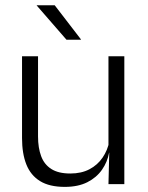

<svg xmlns="http://www.w3.org/2000/svg" viewBox="-20 -702 565 732"><path d="M125 -487.5V-181.5Q125 -138.5 136.8 -106.8Q148.5 -75 175.5 -57.8Q202.5 -40.5 248 -40.5Q290.5 -40.5 321.2 -56.8Q352 -73 371.2 -101.2Q390.5 -129.5 397 -164.5L409.5 -120H396Q389.5 -84.5 368.8 -54.8Q348 -25 312.8 -7.2Q277.5 10.5 227 10.5Q168.5 10.5 132.8 -11.5Q97 -33.5 80.5 -75Q64 -116.5 64 -175.5V-487.5ZM454 -487.5V0H393.5L396.5 -120.5L393.5 -123.5V-487.5ZM188.5 -682 288.5 -552V-550.5H233.5L120 -681V-682Z"/></svg>

Font: Anek Tamil Light
Style: Regular
Weight: 300
Designer: Aadarsh Rajan (Tamil), Yesha Goshar (Latin)
Foundry: Ek Type
Version: Version 1.003